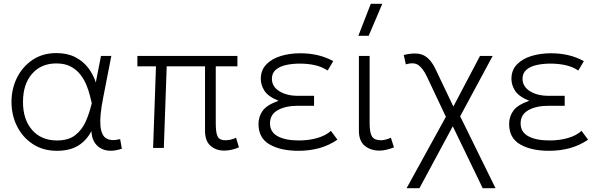

<svg xmlns="http://www.w3.org/2000/svg" viewBox="-20 -772 3121 1002"><path d="M277 15Q205 15 151.8 -19.8Q98.5 -54.5 69.2 -112.5Q40 -170.5 40 -240Q40 -309.5 69.2 -367.5Q98.5 -425.5 151 -460.2Q203.5 -495 274 -495Q331 -495 372.2 -474Q413.5 -453 440 -418.2Q466.5 -383.5 480 -342L507 -480H561L518 -260Q499.5 -165.5 504.2 -115Q509 -64.5 535.2 -49.5Q561.5 -34.5 607 -46L616 4Q548.5 27 504.2 1Q460 -25 457 -88Q431.5 -38.5 387.8 -11.8Q344 15 277 15ZM278 -39Q336.5 -39 371.8 -66Q407 -93 427 -137.2Q447 -181.5 459 -234Q455 -249.5 448.8 -274.8Q442.5 -300 430.8 -328.8Q419 -357.5 399.2 -383Q379.5 -408.5 349 -424.8Q318.5 -441 274 -441Q194.5 -441 147.2 -386.8Q100 -332.5 100 -240Q100 -148 147.8 -93.5Q195.5 -39 278 -39Z M1150 14Q1107.5 14 1078.8 -11Q1050 -36 1050 -90V-426H850L835 0H779L794 -426H697V-480H1219V-426H1106V-128Q1106 -78.5 1116 -59.2Q1126 -40 1156 -40Q1184.5 -40 1212 -53L1227 -3Q1210 4.5 1189.8 9.2Q1169.5 14 1150 14Z M1537 15Q1445 15 1387 -18.2Q1329 -51.5 1329 -125Q1329 -164 1351.2 -194.5Q1373.5 -225 1434 -246Q1379.5 -268 1360.2 -298.2Q1341 -328.5 1341 -360Q1341 -406 1369.8 -435.8Q1398.5 -465.5 1445.5 -479.8Q1492.5 -494 1547 -494Q1593.5 -494 1636 -484.5Q1678.5 -475 1719 -453L1690 -404Q1661.5 -423 1625 -431.5Q1588.5 -440 1544 -440Q1506 -440 1473 -432.8Q1440 -425.5 1419.5 -408.2Q1399 -391 1399 -361Q1399 -320 1437.8 -296Q1476.5 -272 1535 -272H1619V-220H1535Q1470.5 -220 1429.8 -197.2Q1389 -174.5 1389 -128Q1389 -83 1429.2 -61Q1469.5 -39 1540 -39Q1592 -39 1636 -51.8Q1680 -64.5 1707 -89L1741 -43Q1697 -13 1646.2 1Q1595.5 15 1537 15Z M1960 14Q1914.5 14 1883.8 -11Q1853 -36 1853 -90V-480H1909V-128Q1909 -78.5 1921.8 -59.2Q1934.5 -40 1968 -40Q1989 -40 2020 -53L2036 -3Q2017.5 4.5 1997.8 9.2Q1978 14 1960 14ZM1850 -585 1915 -752H1975L1904 -585Z M2102 210 2307 -162.5 2208 -372Q2188.5 -413.5 2165 -431.2Q2141.5 -449 2098 -436L2087 -485Q2152.5 -501 2189.2 -484.2Q2226 -467.5 2253 -411L2346 -216L2485 -480H2551L2381.5 -165L2566 210H2499L2343 -113L2169 210Z M2845 15Q2753 15 2695 -18.2Q2637 -51.5 2637 -125Q2637 -164 2659.2 -194.5Q2681.5 -225 2742 -246Q2687.5 -268 2668.2 -298.2Q2649 -328.5 2649 -360Q2649 -406 2677.8 -435.8Q2706.5 -465.5 2753.5 -479.8Q2800.5 -494 2855 -494Q2901.5 -494 2944 -484.5Q2986.5 -475 3027 -453L2998 -404Q2969.5 -423 2933 -431.5Q2896.5 -440 2852 -440Q2814 -440 2781 -432.8Q2748 -425.5 2727.5 -408.2Q2707 -391 2707 -361Q2707 -320 2745.8 -296Q2784.5 -272 2843 -272H2927V-220H2843Q2778.5 -220 2737.8 -197.2Q2697 -174.5 2697 -128Q2697 -83 2737.2 -61Q2777.5 -39 2848 -39Q2900 -39 2944 -51.8Q2988 -64.5 3015 -89L3049 -43Q3005 -13 2954.2 1Q2903.5 15 2845 15Z"/></svg>

Font: Geologica Thin
Style: Regular
Weight: 100
Designer: Sindre Bremnes, Frode Helland
Foundry: Monokrom Skriftforlag AS
Version: Version 1.010; ttfautohint (v1.8.4.7-5d5b);gftools[0.9.28]